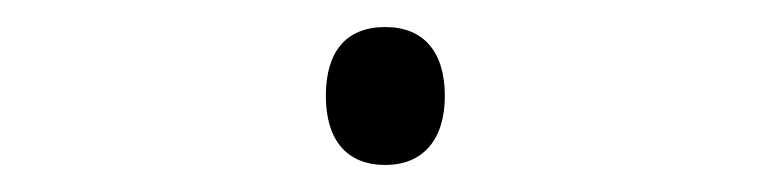

<svg xmlns="http://www.w3.org/2000/svg" viewBox="-20 -392 570 142"><path d="M265 -270C293 -270 309 -289 309 -321C309 -354 293 -372 265 -372C236 -372 221 -354 221 -321C221 -289 236 -270 265 -270Z"/></svg>

Font: Noto Sans Mono Condensed Light
Style: Regular
Weight: 300
Width: 3
Designer: Monotype Design Team
Foundry: Monotype Imaging Inc.
Version: Version 2.014